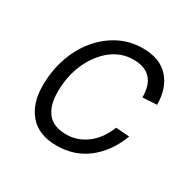

<svg xmlns="http://www.w3.org/2000/svg" viewBox="-126 -682 851 834"><g transform="rotate(30 300.0 -265.0)"><path d="M251 12Q161 12 115 -41.5Q69 -95 69 -184Q69 -258 91 -323Q113 -388 153.5 -437Q194 -486 248 -514Q302 -542 367 -542Q452 -542 496.5 -492.5Q541 -443 541 -360L470 -356Q470 -479 355 -479Q294 -479 245 -440Q196 -401 167.5 -336.5Q139 -272 139 -194Q139 -125 169 -88Q199 -51 263 -51Q319 -51 365 -85.5Q411 -120 437 -185L505 -180Q471 -90 405.5 -39Q340 12 251 12Z"/></g></svg>

Font: Geist Mono Light
Style: Italic
Weight: 300
Italic angle: -12°
Monospace: yes
Designer: Basement.studio, Andrés Briganti, Mateo Zaragoza
Foundry: Basement.studio, Vercel, Andrés Briganti, Guido Ferreyra, Mateo Zaragoza
Version: Version 1.500; ttfautohint (v1.8.4.7-5d5b)